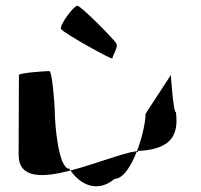

<svg xmlns="http://www.w3.org/2000/svg" viewBox="-20 -800 702 670"><path d="M45 -260C45 -175 130 -180 226 -205C225 -207 223 -209 222 -211C184 -211 171 -366 171 -416C171 -424 163 -552 152 -552C142 -552 46 -546 46 -538C46 -538 45 -340 45 -260ZM193 -699C199 -686 372 -590 372 -596C372 -604 394 -638 386 -648C380 -661 262 -780 250 -780C237 -780 187 -712 193 -699ZM226 -205C262 -153 322 -127 380 -176C410 -176 438 -221 458 -273C405 -265 311 -227 226 -205ZM458 -273C464 -274 469 -274 474 -274C570 -282 605 -322 594 -408C584 -408 576 -546 576 -538L488 -403C488 -376 477 -322 458 -273Z"/></svg>

Font: Ampere
Style: Regular
Weight: 400
Version: Version 1